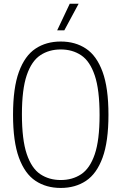

<svg xmlns="http://www.w3.org/2000/svg" viewBox="-20 -964 629 994"><path d="M294.5 9Q219 9 163.8 -27.8Q108.5 -64.5 78 -147.8Q47.5 -231 47.5 -370Q47.5 -509 78 -592.2Q108.5 -675.5 163.8 -712.2Q219 -749 294.5 -749Q370 -749 425.2 -712.2Q480.5 -675.5 511 -592.2Q541.5 -509 541.5 -370Q541.5 -231 511 -147.8Q480.5 -64.5 425.2 -27.8Q370 9 294.5 9ZM294.5 -32Q355 -32 400.2 -62Q445.5 -92 470.5 -165.2Q495.5 -238.5 495.5 -368Q495.5 -499.5 470.5 -573.5Q445.5 -647.5 400.2 -677.8Q355 -708 294.5 -708Q234 -708 188.8 -678Q143.5 -648 118.5 -574.8Q93.5 -501.5 93.5 -372Q93.5 -240.5 118.5 -166.5Q143.5 -92.5 188.8 -62.2Q234 -32 294.5 -32ZM276 -807 341 -944.5H387L313 -807Z"/></svg>

Font: Encode Sans Cnd XLt
Style: Regular
Weight: 200
Width: 3
Designer: Multiple Designers
Foundry: Impallari Type
Version: Version 3.002; ttfautohint (v1.8.3) -l 8 -r 50 -G 200 -x 14 